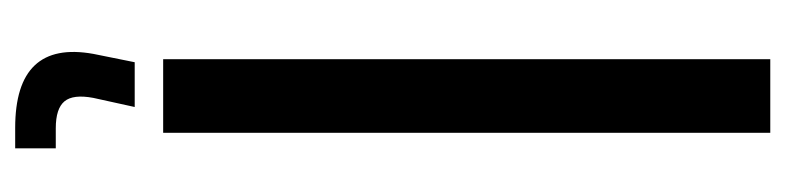

<svg xmlns="http://www.w3.org/2000/svg" viewBox="-411 -429 1035 253"><g transform="rotate(90 106.5 -302.5)"><path d="M58 0V-800H155V0ZM175.5 195H148.5Q32.5 195 51 92L62 37.5H121L109 92Q104 118.5 113.5 130Q123 141.5 149 141.5H175.5Z"/></g></svg>

Font: Big Shoulders Stencil Text SemiBold
Style: Regular
Weight: 600
Designer: Patric King
Foundry: XO Type Co
Version: Version 1.000